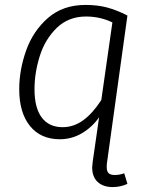

<svg xmlns="http://www.w3.org/2000/svg" viewBox="-20 -554 606 779"><path d="M484 149 497 192Q469 205 437 205Q399 205 376.5 184.5Q354 164 354 125Q354 119 356 103L371 -1L382 -78Q354 -38 312.5 -13.5Q271 11 223 11Q145 11 101.5 -43Q58 -97 58 -192Q58 -270 86 -349Q114 -428 174.5 -481Q235 -534 327 -534Q376 -534 415 -523.5Q454 -513 497 -491L414 107Q413 113 413 124Q413 141 420.5 148.5Q428 156 446 156Q465 156 484 149ZM391 -148 436 -463Q386 -487 329 -487Q258 -487 210.5 -441Q163 -395 141.5 -327Q120 -259 120 -192Q120 -116 149.5 -77Q179 -38 234 -38Q279 -38 317.5 -66Q356 -94 391 -148Z"/></svg>

Font: Fira Sans Light
Style: Italic
Weight: 300
Italic angle: -8°
Designer: bBox Type GmbH & Carrois Corporate GbR & Edenspiekermann AG
Foundry: bBox Type GmbH & Carrois Corporate GbR & Edenspiekermann AG
Version: Version 4.301